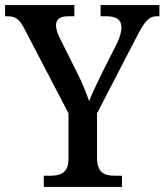

<svg xmlns="http://www.w3.org/2000/svg" viewBox="-23 -734 646 754"><path d="M149 0H456V-44H429C390 -44 358 -53 358 -115V-289L515 -592C546 -652 563 -670 591 -670H603V-714H372V-670H396C433 -670 454 -657 454 -626C454 -612 449 -590 437 -565L379 -450C358 -407 338 -366 327 -337C316 -368 302 -405 281 -446L213 -582C205 -596 197 -618 197 -635C197 -654 208 -670 243 -670H269V-714H-3V-670H9C42 -670 55 -655 75 -617L246 -289V-111C246 -53 213 -44 174 -44H149Z"/></svg>

Font: Noto Serif Armenian SemiCondensed Medium
Style: Regular
Weight: 500
Width: 4
Designer: Monotype Design Team
Foundry: Monotype Imaging Inc.
Version: Version 2.008